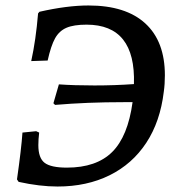

<svg xmlns="http://www.w3.org/2000/svg" viewBox="-20 -670 637 701"><path d="M303 -650Q439 -650 510.5 -584.5Q582 -519 582 -395Q582 -363 578 -335Q565 -226 514 -148.5Q463 -71 380 -30Q297 11 190 11Q125 11 48 -6L42 -15Q58 -127 62 -186L112 -191L123 -186Q120 -161 120 -140Q120 -93 143 -75.5Q166 -58 224 -58Q332 -58 389.5 -115Q447 -172 464 -297H431Q298 -297 181 -287L175 -293L195 -362Q250 -358 325 -358Q399 -358 469 -363Q476 -580 296 -580Q249 -580 222.5 -568.5Q196 -557 181 -530Q166 -503 154 -449L94 -447Q111 -524 119 -621L124 -627Q225 -650 303 -650Z"/></svg>

Font: Alegreya Medium
Style: Italic
Weight: 500
Italic angle: -7°
Designer: Juan Pablo del Peral
Foundry: Huerta Tipografica
Version: Version 2.008; ttfautohint (v1.8)